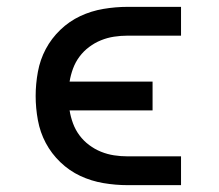

<svg xmlns="http://www.w3.org/2000/svg" viewBox="-20 -540 640 560"><path d="M508 0H352Q317 0 281.5 -6Q246 -12 214 -27Q182 -42 156 -67Q130 -92 113.5 -123Q97 -154 90.5 -189.5Q84 -225 84 -260Q84 -295 90.5 -330.5Q97 -366 113.5 -397Q130 -428 156 -453Q182 -478 214 -493Q246 -508 281.5 -514Q317 -520 352 -520H508V-436H352Q332 -436 312.5 -433Q293 -430 274.5 -422.5Q256 -415 240 -403Q224 -391 212 -375Q200 -359 193 -340Q186 -321 183 -302H425V-218H183Q186 -199 193 -180Q200 -161 212 -145Q224 -129 240 -117Q256 -105 274.5 -97.5Q293 -90 312.5 -87Q332 -84 352 -84H508Z"/></svg>

Font: Iosevka HT Medium Extended
Style: Regular
Weight: 500
Width: 7
Monospace: yes
Designer: Belleve Invis
Foundry: Belleve Invis
Version: Version 32.3.0; ttfautohint (v1.8.4)